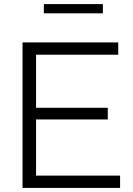

<svg xmlns="http://www.w3.org/2000/svg" viewBox="-20 -917 649 937"><path d="M566 -60V0H90V-710H557V-650H156V-391H506V-334H156V-60ZM194 -852V-897H482V-852Z"/></svg>

Font: Rising Sun Light
Style: Regular
Weight: 300
Designer: Matt McInerney, Pablo Impallari, Rodrigo Fuenzalida (Raleway font), Stephen Hutchings (Greek), Cristiano Sobral (main ch
Foundry: The Rising Sun Project Authors
Version: Version 4.327; ttfautohint (v1.8.4.7-5d5b-dirty)